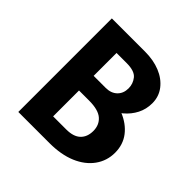

<svg xmlns="http://www.w3.org/2000/svg" viewBox="-171 -807 955 955"><g transform="rotate(45 306.5 -329.0)"><path d="M308 -307 323 -383Q396 -383 452.5 -360Q509 -337 541 -295.5Q573 -254 573 -197Q573 -140 540.5 -95Q508 -50 449 -25Q390 0 308 0H89V-658H322Q382 -658 428.5 -639Q475 -620 502.5 -584.5Q530 -549 530 -502Q530 -460 512 -425Q494 -390 462.5 -363.5Q431 -337 391.5 -322Q352 -307 308 -307ZM190 -392H312Q349 -392 371.5 -413.5Q394 -435 394 -471Q394 -503 374 -528Q354 -553 298 -553H227V-107H319Q370 -107 395 -131Q420 -155 420 -197Q420 -239 391.5 -264Q363 -289 298 -289H190Z"/></g></svg>

Font: Ysabeau SC ExtraBold
Style: Regular
Weight: 800
Designer: Christian Thalmann (Catharsis Fonts)
Version: Version 2.001;gftools[0.9.30]; featfreeze: smcp